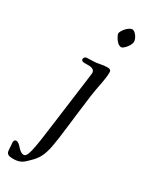

<svg xmlns="http://www.w3.org/2000/svg" viewBox="-290 -694 749 943"><g transform="rotate(30 84.5 -222.0)"><path d="M-73 131C-73 139 -71 145 -70 172C-69 196 -55 200 -30 200C14 200 28 181 46 164C115 99 104 60 146 -258C154 -318 168 -361 168 -405C168 -412 167 -421 145 -421C118 -421 97 -412 71 -412C59 -412 48 -411 40 -411C25 -411 20 -403 20 -395C20 -389 24 -383 38 -383H64C76 -383 96 -379 96 -359C96 -350 73 -188 56 -54C34 121 25 157 4 157C-23 157 -38 115 -60 115C-70 115 -73 123 -73 131ZM109 -591C109 -584 130 -540 155 -540C168 -540 197 -575 197 -594C197 -616 175 -644 160 -644C139 -644 109 -607 109 -591Z"/></g></svg>

Font: OFL Sorts Mill Goudy
Style: Italic
Weight: 500
Italic angle: -6°
Version: Version 003.000